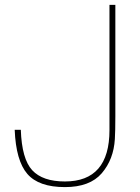

<svg xmlns="http://www.w3.org/2000/svg" viewBox="-20 -750 571 784"><path d="M451 -276Q451 -215 449 -182Q444 -99 395.5 -42.5Q347 14 245 14Q138 14 91.5 -40Q45 -94 40 -220H65Q69 -101 111.5 -55Q154 -9 245 -9Q427 -9 427 -219V-730H451Z"/></svg>

Font: Nacelle Thin
Style: Regular
Weight: 100
Designer: Sora Sagano
Foundry: Sora Sagano
Version: Version 1.000;FEAKit 1.0